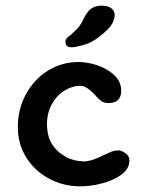

<svg xmlns="http://www.w3.org/2000/svg" viewBox="-20 -654 509 678"><path d="M385 -602Q385 -575 359.5 -549.5Q334 -524 306 -508Q291 -499 267.5 -493Q244 -487 232 -487Q211 -487 211 -507Q211 -513 215 -518Q219 -523 232 -533Q236 -537 244.5 -544.5Q253 -552 261 -562.5Q269 -573 277 -591Q289 -615 303.5 -624.5Q318 -634 339 -634Q360 -634 372.5 -625Q385 -616 385 -602ZM363 -290Q348 -290 338 -297Q328 -304 316 -318Q286 -351 264 -351Q235 -351 207.5 -334Q180 -317 163 -286Q146 -255 146 -217Q146 -175 162.5 -147Q179 -119 214 -99Q227 -92 244.5 -88Q262 -84 275 -84Q304 -84 348 -107Q364 -115 375 -119Q386 -123 398 -123Q409 -123 423 -113Q437 -103 437 -88Q437 -58 409 -37.5Q381 -17 340.5 -6.5Q300 4 263 4Q204 4 153.5 -23Q103 -50 73 -97.5Q43 -145 43 -205Q43 -269 72 -322Q101 -375 150 -405Q199 -435 257 -435Q290 -435 325 -423Q360 -411 384 -388Q408 -365 408 -334Q408 -290 363 -290Z"/></svg>

Font: Itim
Style: Regular
Weight: 400
Designer: Suppakit Chalermlarp
Version: Version 1.002g